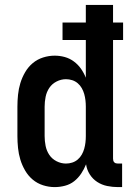

<svg xmlns="http://www.w3.org/2000/svg" viewBox="-20 -755 540 783"><path d="M203 8Q179 8 155.5 0.5Q132 -7 113.5 -22.5Q95 -38 82.5 -59.5Q70 -81 63 -104Q56 -127 53.5 -151.5Q51 -176 51 -200V-320Q51 -344 53.5 -368.5Q56 -393 63 -416Q70 -439 82.5 -460.5Q95 -482 113.5 -497.5Q132 -513 155.5 -520.5Q179 -528 203 -528Q224 -528 244 -522.5Q264 -517 281 -504.5Q298 -492 310 -475Q322 -458 330 -438V-592H235V-663H330V-735H441V-663H482V-592H441V-108Q441 -104 442 -100Q443 -96 446 -93Q449 -90 453 -89Q457 -88 461 -88H478V8H461Q439 8 417 3.5Q395 -1 376.5 -13Q358 -25 346 -44Q334 -63 331 -85Q323 -65 311 -47Q299 -29 282.5 -16Q266 -3 245 2.5Q224 8 203 8ZM249 -88Q262 -88 274.5 -92Q287 -96 297 -104.5Q307 -113 313.5 -124.5Q320 -136 323.5 -148.5Q327 -161 328.5 -174Q330 -187 330 -200V-320Q330 -333 328.5 -346Q327 -359 323.5 -371.5Q320 -384 313.5 -395.5Q307 -407 297 -415.5Q287 -424 274.5 -428Q262 -432 249 -432Q229 -432 210.5 -422.5Q192 -413 181 -396.5Q170 -380 166 -360Q162 -340 162 -320V-200Q162 -180 166 -160Q170 -140 181 -123.5Q192 -107 210.5 -97.5Q229 -88 249 -88Z"/></svg>

Font: Iosevka Algr
Style: Bold
Weight: 700
Monospace: yes
Designer: Belleve Invis
Foundry: Belleve Invis
Version: Version 26.0.2; ttfautohint (v1.8.3)